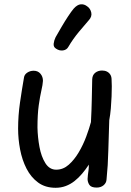

<svg xmlns="http://www.w3.org/2000/svg" viewBox="-20 -880 622 912"><path d="M244 12Q195 12 161 -13Q127 -38 106 -79Q85 -120 75.5 -170Q66 -220 66 -269Q66 -331 75 -393Q84 -455 94 -512Q96 -526 109.5 -535Q123 -544 140 -544Q160 -544 172 -530Q184 -516 184 -496Q183 -478 176.5 -450Q170 -422 164 -379.5Q158 -337 158 -274Q159 -228 167.5 -182Q176 -136 195.5 -105Q215 -74 247 -74Q280 -74 306.5 -97.5Q333 -121 354 -156.5Q375 -192 389.5 -231Q404 -270 412 -300Q415 -357 416 -408Q417 -459 418 -504Q419 -524 432.5 -534.5Q446 -545 465 -545Q478 -545 488 -540Q498 -535 504 -525.5Q510 -516 510 -502Q511 -492 511 -470.5Q511 -449 510 -422Q509 -395 506.5 -365.5Q504 -336 499 -309Q496 -235 494.5 -165Q493 -95 486 -27Q485 -11 472 0Q459 11 439 11Q413 11 404.5 -2Q396 -15 396 -30Q396 -39 397.5 -49Q399 -59 400.5 -71Q402 -83 402 -98Q387 -75 370 -55Q353 -35 334 -20Q315 -5 292.5 3.5Q270 12 244 12ZM305 -658Q297 -643 279.5 -640.5Q262 -638 246 -649Q233 -657 235 -673Q237 -689 244 -703Q257 -726 272.5 -752.5Q288 -779 303.5 -802.5Q319 -826 330 -839Q347 -858 363.5 -859.5Q380 -861 394 -850Q409 -840 413.5 -820.5Q418 -801 401 -783Q384 -764 355 -729Q326 -694 305 -658Z"/></svg>

Font: Playpen Sans Hebrew
Style: Regular
Weight: 400
Designer: Tom Grace, Laura Meseguer, Veronika Burian, José Scaglione
Foundry: TypeTogether
Version: Version 2.000